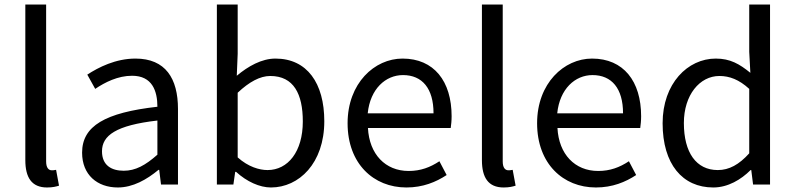

<svg xmlns="http://www.w3.org/2000/svg" viewBox="-20 -816 3517 849"><path d="M188 13C213 13 228 9 241 5L228 -65C218 -63 214 -63 209 -63C195 -63 184 -74 184 -102V-796H92V-108C92 -31 120 13 188 13Z M501 13C568 13 629 -22 681 -65H684L692 0H767V-334C767 -469 712 -557 579 -557C491 -557 415 -518 366 -486L401 -423C444 -452 501 -481 564 -481C653 -481 676 -414 676 -344C445 -318 343 -259 343 -141C343 -43 410 13 501 13ZM527 -61C473 -61 431 -85 431 -147C431 -217 493 -262 676 -283V-132C623 -85 579 -61 527 -61Z M1178 13C1302 13 1414 -94 1414 -280C1414 -448 1338 -557 1198 -557C1137 -557 1077 -523 1027 -481L1031 -578V-796H939V0H1012L1020 -56H1024C1071 -13 1128 13 1178 13ZM1163 -64C1127 -64 1078 -78 1031 -120V-406C1082 -454 1130 -480 1175 -480C1279 -480 1319 -400 1319 -279C1319 -145 1253 -64 1163 -64Z M1777 13C1850 13 1908 -11 1955 -42L1923 -103C1882 -76 1840 -60 1787 -60C1684 -60 1613 -134 1607 -250H1973C1975 -264 1977 -282 1977 -302C1977 -457 1899 -557 1760 -557C1636 -557 1517 -448 1517 -271C1517 -92 1632 13 1777 13ZM1606 -315C1617 -423 1685 -484 1762 -484C1847 -484 1897 -425 1897 -315Z M2207 13C2232 13 2247 9 2260 5L2247 -65C2237 -63 2233 -63 2228 -63C2214 -63 2203 -74 2203 -102V-796H2111V-108C2111 -31 2139 13 2207 13Z M2615 13C2688 13 2746 -11 2793 -42L2761 -103C2720 -76 2678 -60 2625 -60C2522 -60 2451 -134 2445 -250H2811C2813 -264 2815 -282 2815 -302C2815 -457 2737 -557 2598 -557C2474 -557 2355 -448 2355 -271C2355 -92 2470 13 2615 13ZM2444 -315C2455 -423 2523 -484 2600 -484C2685 -484 2735 -425 2735 -315Z M3134 13C3199 13 3257 -22 3299 -64H3302L3310 0H3385V-796H3293V-587L3298 -494C3250 -533 3209 -557 3145 -557C3021 -557 2910 -447 2910 -271C2910 -90 2998 13 3134 13ZM3154 -64C3059 -64 3004 -141 3004 -272C3004 -396 3074 -480 3161 -480C3206 -480 3248 -464 3293 -423V-138C3248 -88 3204 -64 3154 -64Z"/></svg>

Font: ChiuKong Gothic CL
Style: Regular
Weight: 400
Designer: Ryoko NISHIZUKA 西塚涼子 (kana, bopomofo & ideographs); Paul D. Hunt (Latin, Greek & Cyrillic); Sandoll Communications 산돌커뮤니
Foundry: Adobe
Version: Version 1.300